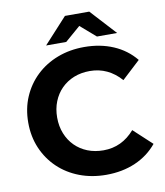

<svg xmlns="http://www.w3.org/2000/svg" viewBox="-97 -980 918 1071"><g transform="rotate(-10 362.0 -444.5)"><path d="M418.4 11.8Q336.8 11.8 267.4 -14.7Q198 -41.2 147 -89.9Q96.1 -138.6 67.7 -204.7Q39.3 -270.8 39.3 -350Q39.3 -429.2 67.7 -495.3Q96.1 -561.4 147.3 -610.1Q198.6 -658.8 268 -685.3Q337.4 -711.8 419 -711.8Q509.9 -711.8 583.7 -680.3Q657.5 -648.8 707.1 -588.1L603.3 -491.9Q567.5 -532.7 523.3 -553.6Q479.2 -574.5 426.8 -574.5Q377.7 -574.5 336.8 -558.3Q296 -542 266 -512.1Q236.1 -482.2 219.6 -440.9Q203 -399.7 203 -350Q203 -300.3 219.6 -259.1Q236.1 -217.8 266 -187.9Q296 -158 336.8 -141.7Q377.7 -125.5 426.8 -125.5Q479.2 -125.5 523.3 -146.4Q567.5 -167.3 603.3 -208.7L707.1 -112.5Q657.5 -52.2 583.7 -20.2Q509.9 11.8 418.4 11.8ZM212.1 -757 344.3 -901.3H482L614.3 -757H500.2L361.8 -876.7H464.6L326.2 -757Z"/></g></svg>

Font: Montserrat Alternates Thin
Style: Regular
Weight: 100
Designer: Julieta Ulanovsky
Foundry: Julieta Ulanovsky
Version: Version 9.000